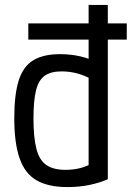

<svg xmlns="http://www.w3.org/2000/svg" viewBox="-20 -750 540 780"><path d="M95 -589V-655H495V-589ZM254 10Q176 10 128.5 -17.5Q81 -45 59.5 -107Q38 -169 38 -270Q38 -366 56 -423Q74 -480 115 -505Q156 -530 224 -530Q267 -530 306.5 -521Q346 -512 379 -493L354 -427Q323 -444 292.5 -452Q262 -460 230 -460Q187 -460 162 -442.5Q137 -425 126.5 -383.5Q116 -342 116 -269Q116 -191 128 -145Q140 -99 168.5 -79.5Q197 -60 246 -60Q311 -60 358 -89L340 -46V-730H418V-22Q387 -8 345 1Q303 10 254 10Z"/></svg>

Font: M PLUS 1 Code
Style: Regular
Weight: 400
Designer: Coji Morishita
Foundry: UNDERFOREST DESIGN
Version: Version 1.005